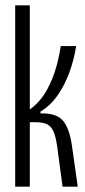

<svg xmlns="http://www.w3.org/2000/svg" viewBox="-20 -701 320 721"><path d="M37 0V-681H92V-290Q132 -319 156 -363Q180 -407 192 -452Q204 -497 208 -528H266Q258 -477 240.5 -429Q223 -381 196 -342.5Q169 -304 132 -282V-275Q189 -277 214.5 -250Q240 -223 250 -155L272 0H215L198 -126Q193 -170 185.5 -195Q178 -220 162.5 -231Q147 -242 115 -242H92V0Z"/></svg>

Font: Bricolage Grotesque 96pt Condensed ExtraLight
Style: Regular
Weight: 200
Width: 3
Designer: Mathieu Triay
Foundry: Atelier Triay
Version: Version 1.001; ttfautohint (v1.8.4.7-5d5b);gftools[0.9.33.de